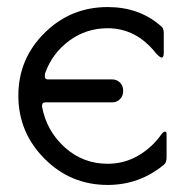

<svg xmlns="http://www.w3.org/2000/svg" viewBox="-20 -511 524 544"><path d="M285 13Q180 13 106 -61.5Q32 -136 32 -240Q32 -344 106 -417.5Q180 -491 285 -491Q375 -491 436 -437Q444 -432 444 -417V-361Q444 -348 438 -348Q433 -348 422 -360Q366 -431 285 -431Q224 -431 176 -395.5Q128 -360 108 -304Q107 -300 107 -294Q107 -286 116 -286H298Q311 -286 320 -277Q329 -268 329 -254Q329 -239 320 -230Q311 -221 298 -221H109Q104 -221 101.5 -218.5Q99 -216 99 -209Q112 -140 163.5 -93.5Q215 -47 285 -47Q332 -47 371.5 -70Q411 -93 437 -130Q443 -138 447 -138Q449 -138 450.5 -137Q452 -136 452 -127V-65Q452 -50 444 -44Q375 13 285 13Z"/></svg>

Font: Gardens CM
Style: Regular
Weight: 400
Designer: Created by: Aleksander Shevchuk, 2010. Modifed by: Daren Olsen, 2020.
Foundry: High-Logic / FontCreator v.13.0.0 build 2663 (64-bit)
Version: Version 3.003 Ukrainian, initial release